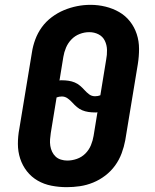

<svg xmlns="http://www.w3.org/2000/svg" viewBox="-20 -766 640 794"><path d="M256 8Q224 8 193 2Q162 -4 136 -19Q110 -34 91.5 -57.5Q73 -81 63.5 -110Q54 -139 54 -171Q54 -203 60 -234L112 -549Q116 -576 126 -603Q136 -630 153 -653.5Q170 -677 194 -695Q218 -713 244.5 -724Q271 -735 298.5 -740.5Q326 -746 354 -746Q386 -746 416.5 -738.5Q447 -731 473 -716Q499 -701 517.5 -677.5Q536 -654 545.5 -625Q555 -596 555 -564Q555 -532 550 -501L498 -186Q493 -159 483 -132Q473 -105 456 -81.5Q439 -58 415.5 -40Q392 -22 365 -11Q338 0 310.5 4Q283 8 256 8ZM373 -368Q379 -368 384.5 -369Q390 -370 395 -372L419 -519Q423 -539 422.5 -559.5Q422 -580 413.5 -597.5Q405 -615 387.5 -624Q370 -633 349 -633Q329 -633 309.5 -625.5Q290 -618 275.5 -603Q261 -588 253 -569Q245 -550 242 -531L226 -433Q228 -434 230.5 -434Q233 -434 236 -434Q250 -434 263.5 -432Q277 -430 289 -425Q301 -420 311 -411.5Q321 -403 329.5 -393.5Q338 -384 348.5 -376Q359 -368 373 -368ZM258 -102Q278 -102 298 -109Q318 -116 333 -131Q348 -146 356 -165.5Q364 -185 367 -204L383 -302Q381 -301 378.5 -301Q376 -301 373 -301Q359 -301 345.5 -303Q332 -305 320 -310Q308 -315 298 -323.5Q288 -332 279.5 -341.5Q271 -351 260 -359Q249 -367 236 -367Q230 -367 224.5 -366Q219 -365 214 -363L190 -216Q188 -203 187 -189.5Q186 -176 188 -163Q190 -150 195.5 -138.5Q201 -127 210 -118.5Q219 -110 232 -106Q245 -102 258 -102Z"/></svg>

Font: Iosevka Curly Slab XBdExObl
Style: Regular
Weight: 800
Width: 7
Italic angle: -9°
Monospace: yes
Designer: Belleve Invis
Foundry: Belleve Invis
Version: Version 11.1.0; ttfautohint (v1.8.3)